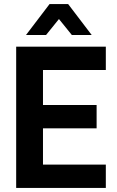

<svg xmlns="http://www.w3.org/2000/svg" viewBox="-20 -918 572 938"><path d="M190 -576V-405H452V-291H190V-114H497V0H59V-690H497V-576ZM222 -898H313L428 -747H331L268 -825L205 -747H107Z"/></svg>

Font: D-DIN
Style: DIN-Bold
Weight: 700
Designer: Charles Nix
Foundry: Datto Inc.
Version: Version 1.00